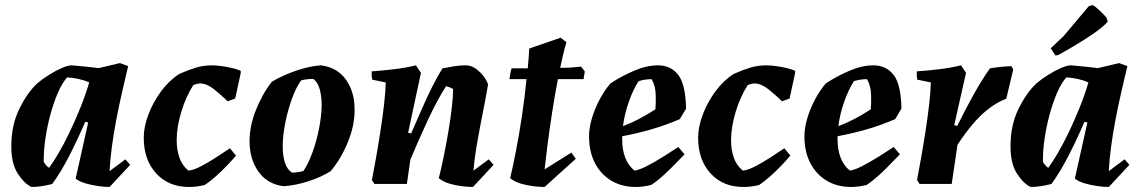

<svg xmlns="http://www.w3.org/2000/svg" viewBox="-20 -732 4540 764"><path d="M105 12Q76 -2 50.5 -41.5Q25 -81 25 -150Q25 -234 57 -299Q89 -364 129 -401Q148 -417 174 -433.5Q200 -450 225 -461Q250 -472 266 -472Q293 -470 320 -467Q347 -464 373 -461L457 -481L490 -469Q479 -424 466.5 -369Q454 -314 443 -257Q432 -200 425 -146.5Q418 -93 416 -51L479 -98L498 -76L416 12Q397 12 371.5 8.5Q346 5 321.5 -2Q297 -9 281 -21L331 -245L319 -247Q291 -181 257 -114.5Q223 -48 188 0Q169 5 147.5 8.5Q126 12 105 12ZM175 -64Q191 -85 213 -122.5Q235 -160 257.5 -207Q280 -254 300.5 -305Q321 -356 335 -404Q315 -413 292 -418Q269 -423 247 -424Q226 -400 209.5 -361Q193 -322 180.5 -276Q168 -230 161 -183Q154 -136 154 -96V-88Q162 -74 175 -64Z M732 12Q651 12 601.5 -42Q552 -96 552 -184Q552 -228 571 -277.5Q590 -327 622 -370Q654 -413 694 -438Q730 -454 760 -463Q790 -472 823 -472Q840 -472 862 -469Q884 -466 905 -461Q926 -456 938 -450V-442L916 -340L886 -329Q859 -355 831.5 -377Q804 -399 777 -400Q765 -400 749 -393Q720 -348 701.5 -287.5Q683 -227 683 -173Q683 -136 694 -104.5Q705 -73 730 -53Q750 -55 779 -70Q808 -85 839 -105Q870 -125 895 -142L919 -113Q905 -96 884 -74Q863 -52 839.5 -31Q816 -10 795 4Q779 8 763.5 10Q748 12 732 12Z M1109 9Q1044 1 1008.5 -49Q973 -99 973 -170Q973 -230 998 -293.5Q1023 -357 1062 -407Q1106 -433 1159 -451Q1212 -469 1257 -472Q1322 -464 1357 -414.5Q1392 -365 1391 -292Q1391 -232 1364 -166Q1337 -100 1296 -51Q1258 -27 1206.5 -10.5Q1155 6 1109 9ZM1142 -45Q1153 -45 1165.5 -47Q1178 -49 1187 -51Q1206 -79 1222.5 -123.5Q1239 -168 1249 -218Q1259 -268 1260 -311Q1260 -348 1252.5 -376Q1245 -404 1227 -418Q1199 -418 1178 -412Q1158 -384 1141.5 -338.5Q1125 -293 1115 -242.5Q1105 -192 1105 -149Q1105 -113 1113.5 -85.5Q1122 -58 1142 -45Z M1862 12Q1843 12 1818 9Q1793 6 1768 -1.5Q1743 -9 1726 -23Q1736 -62 1746 -111Q1756 -160 1764.5 -210.5Q1773 -261 1778 -305Q1783 -349 1783 -378Q1771 -385 1755 -389Q1741 -368 1722.5 -334Q1704 -300 1684.5 -258.5Q1665 -217 1646.5 -175Q1628 -133 1613 -97L1599 0H1470L1460 -16Q1467 -52 1476 -102.5Q1485 -153 1493.5 -208Q1502 -263 1508 -314Q1514 -365 1515 -404L1461 -415Q1458 -431 1459 -448Q1502 -451 1548 -456.5Q1594 -462 1635 -472L1655 -442L1604 -204L1616 -201Q1635 -244 1656 -292.5Q1677 -341 1699 -385Q1721 -429 1741 -460Q1766 -465 1788 -468.5Q1810 -472 1834 -472Q1855 -472 1873.5 -458.5Q1892 -445 1905 -427.5Q1918 -410 1922 -396Q1916 -359 1907.5 -316Q1899 -273 1891 -231Q1882 -184 1874.5 -138.5Q1867 -93 1864 -53L1925 -98L1944 -76Z M2147 12Q2128 12 2102.5 9Q2077 6 2052 -1.5Q2027 -9 2010 -23Q2021 -69 2033.5 -133.5Q2046 -198 2057 -271Q2068 -344 2075 -417H2007Q2009 -429 2011 -441.5Q2013 -454 2016 -460Q2030 -460 2046 -460Q2062 -460 2080 -460Q2084 -502 2086 -539L2211 -582L2234 -564Q2227 -541 2221 -515.5Q2215 -490 2209 -462Q2233 -462 2254.5 -463.5Q2276 -465 2292 -467L2307 -448L2302 -417H2200Q2187 -350 2176.5 -281.5Q2166 -213 2158.5 -154Q2151 -95 2147 -58L2254 -125L2271 -100Z M2509 12Q2455 12 2413.5 -12.5Q2372 -37 2348.5 -81Q2325 -125 2324 -184Q2323 -219 2334.5 -258.5Q2346 -298 2365.5 -335Q2385 -372 2409 -400Q2451 -428 2502 -450Q2553 -472 2598 -472Q2649 -472 2678.5 -434.5Q2708 -397 2710 -300L2685 -258Q2627 -233 2569 -216.5Q2511 -200 2456 -190Q2455 -182 2456 -173Q2456 -136 2468 -104.5Q2480 -73 2505 -53Q2525 -56 2556.5 -72.5Q2588 -89 2621.5 -110Q2655 -131 2679 -147L2704 -118Q2689 -103 2666 -79Q2643 -55 2618 -32.5Q2593 -10 2571 4Q2538 12 2509 12ZM2521 -409Q2499 -375 2482 -326.5Q2465 -278 2459 -230Q2491 -242 2522.5 -258.5Q2554 -275 2588 -297Q2591 -344 2588 -370Q2585 -396 2573 -417Q2560 -417 2546.5 -415Q2533 -413 2521 -409Z M2938 12Q2857 12 2807.5 -42Q2758 -96 2758 -184Q2758 -228 2777 -277.5Q2796 -327 2828 -370Q2860 -413 2900 -438Q2936 -454 2966 -463Q2996 -472 3029 -472Q3046 -472 3068 -469Q3090 -466 3111 -461Q3132 -456 3144 -450V-442L3122 -340L3092 -329Q3065 -355 3037.5 -377Q3010 -399 2983 -400Q2971 -400 2955 -393Q2926 -348 2907.5 -287.5Q2889 -227 2889 -173Q2889 -136 2900 -104.5Q2911 -73 2936 -53Q2956 -55 2985 -70Q3014 -85 3045 -105Q3076 -125 3101 -142L3125 -113Q3111 -96 3090 -74Q3069 -52 3045.5 -31Q3022 -10 3001 4Q2985 8 2969.5 10Q2954 12 2938 12Z M3366 12Q3312 12 3270.5 -12.5Q3229 -37 3205.5 -81Q3182 -125 3181 -184Q3180 -219 3191.5 -258.5Q3203 -298 3222.5 -335Q3242 -372 3266 -400Q3308 -428 3359 -450Q3410 -472 3455 -472Q3506 -472 3535.5 -434.5Q3565 -397 3567 -300L3542 -258Q3484 -233 3426 -216.5Q3368 -200 3313 -190Q3312 -182 3313 -173Q3313 -136 3325 -104.5Q3337 -73 3362 -53Q3382 -56 3413.5 -72.5Q3445 -89 3478.5 -110Q3512 -131 3536 -147L3561 -118Q3546 -103 3523 -79Q3500 -55 3475 -32.5Q3450 -10 3428 4Q3395 12 3366 12ZM3378 -409Q3356 -375 3339 -326.5Q3322 -278 3316 -230Q3348 -242 3379.5 -258.5Q3411 -275 3445 -297Q3448 -344 3445 -370Q3442 -396 3430 -417Q3417 -417 3403.5 -415Q3390 -413 3378 -409Z M3639 0 3629 -16Q3636 -52 3645 -102.5Q3654 -153 3662.5 -208Q3671 -263 3677 -314Q3683 -365 3684 -404L3630 -415Q3627 -431 3628 -448Q3671 -451 3717 -456.5Q3763 -462 3804 -472L3824 -442L3777 -234L3789 -231Q3821 -296 3853.5 -354.5Q3886 -413 3919 -460Q3943 -464 3962.5 -466Q3982 -468 4004 -469L4012 -456L3984 -339Q3967 -333 3949.5 -323Q3932 -313 3915 -300Q3883 -276 3852 -239.5Q3821 -203 3790 -156L3767 0Z M4081 12Q4052 -2 4026.5 -41.5Q4001 -81 4001 -150Q4001 -234 4033 -299Q4065 -364 4105 -401Q4124 -417 4150 -433.5Q4176 -450 4201 -461Q4226 -472 4242 -472Q4269 -470 4296 -467Q4323 -464 4349 -461L4433 -481L4466 -469Q4455 -424 4442.5 -369Q4430 -314 4419 -257Q4408 -200 4401 -146.5Q4394 -93 4392 -51L4455 -98L4474 -76L4392 12Q4373 12 4347.5 8.5Q4322 5 4297.5 -2Q4273 -9 4257 -21L4307 -245L4295 -247Q4267 -181 4233 -114.5Q4199 -48 4164 0Q4145 5 4123.5 8.5Q4102 12 4081 12ZM4151 -64Q4167 -85 4189 -122.5Q4211 -160 4233.5 -207Q4256 -254 4276.5 -305Q4297 -356 4311 -404Q4291 -413 4268 -418Q4245 -423 4223 -424Q4202 -400 4185.5 -361Q4169 -322 4156.5 -276Q4144 -230 4137 -183Q4130 -136 4130 -96V-88Q4138 -74 4151 -64ZM4180 -511 4161 -540 4212 -588 4313 -708 4328 -712Q4336 -708 4352.5 -693Q4369 -678 4383 -662L4388 -646Q4352 -603 4191 -513Z"/></svg>

Font: Labrada
Style: Bold Italic
Weight: 700
Italic angle: -7°
Designer: Mercedes Jáuregui
Foundry: Omnibus-Type Team
Version: Version 1.000; ttfautohint (v1.8.4.7-5d5b)